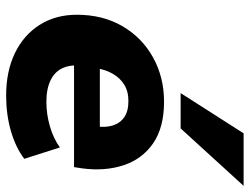

<svg xmlns="http://www.w3.org/2000/svg" viewBox="-114 -688 813 625"><g transform="rotate(90 292.5 -375.5)"><path d="M291 11Q212 11 153 -17.5Q94 -46 61 -98Q28 -150 28 -219Q28 -304 65.5 -368Q103 -432 167.5 -467.5Q232 -503 311 -503Q395 -503 446.5 -467.5Q498 -432 518 -371Q538 -310 528 -236L524 -210H173L185 -294H407L391 -281Q396 -312 388.5 -336Q381 -360 361.5 -373.5Q342 -387 309 -387Q277 -387 255 -373Q233 -359 219.5 -335Q206 -311 202 -281L195 -242Q189 -203 200.5 -175.5Q212 -148 240.5 -134Q269 -120 311 -120Q352 -120 391.5 -131.5Q431 -143 460 -164L497 -48Q460 -20 406.5 -4.5Q353 11 291 11ZM283 -557 414 -762H585L398 -557Z"/></g></svg>

Font: Nunito Sans 12pt ExtraLight 12pt Black
Style: Italic
Weight: 900
Italic angle: -9°
Version: Version 3.101;gftools[0.9.27]